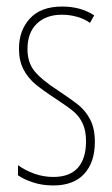

<svg xmlns="http://www.w3.org/2000/svg" viewBox="-20 -557 343 587"><path d="M143 10Q110 10 82 1Q54 -8 35 -21V-52Q57 -36 85 -26Q113 -16 143 -16Q193 -16 218 -44Q243 -72 243 -125Q243 -158 232.5 -180Q222 -202 204.5 -216.5Q187 -231 152 -254Q112 -280 89 -299Q66 -318 52 -344.5Q38 -371 38 -408Q38 -464 71.5 -500.5Q105 -537 170 -537Q227 -537 268 -510L255 -487Q239 -499 216 -505.5Q193 -512 169 -512Q121 -512 92.5 -484.5Q64 -457 64 -407Q64 -366 85.5 -339.5Q107 -313 158 -280Q200 -252 221 -235Q242 -218 256 -191Q270 -164 270 -123Q270 -61 237.5 -25.5Q205 10 143 10Z"/></svg>

Font: Noto Sans Display Thin Cond
Style: Regular
Weight: 250
Width: 3
Designer: Monotype Design team
Foundry: Monotype Imaging Inc.
Version: Version 1.000